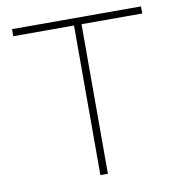

<svg xmlns="http://www.w3.org/2000/svg" viewBox="-81 -806 830 881"><g transform="rotate(-10 333.5 -365.0)"><path d="M316 0V-697H33V-730H634V-697H351V0Z"/></g></svg>

Font: M PLUS 2 ExtraLight
Style: Regular
Weight: 250
Designer: Coji Morishita
Foundry: UNDERFOREST DESIGN
Version: Version 1.001